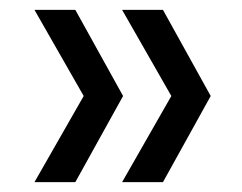

<svg xmlns="http://www.w3.org/2000/svg" viewBox="-20 -490 492 390"><path d="M133 -120H50L150 -295L50 -470H133L230 -295ZM311 -120H228L328 -295L228 -470H311L408 -295Z"/></svg>

Font: DM Sans 36pt
Style: Regular
Weight: 400
Designer: Colophon Foundry, Jonny Pinhorn
Foundry: Colophon Foundry
Version: Version 4.004;gftools[0.9.30]